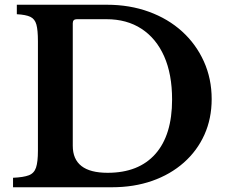

<svg xmlns="http://www.w3.org/2000/svg" viewBox="-20 -790 959 810"><path d="M35 0V-40Q79 -42 101.5 -50.5Q124 -59 132 -83Q140 -107 140 -154V-616Q140 -663 133.5 -686.5Q127 -710 108 -719Q89 -728 51 -730V-770H431Q527 -770 608 -740.5Q689 -711 748 -657.5Q807 -604 840 -531Q873 -458 873 -372Q873 -290 842.5 -222Q812 -154 755.5 -104Q699 -54 622 -27Q545 0 452 0ZM304 -709Q287 -709 287 -692V-175Q287 -61 434 -61Q565 -61 635.5 -140.5Q706 -220 706 -370Q706 -477 672.5 -552.5Q639 -628 577 -668.5Q515 -709 429 -709Z"/></svg>

Font: Libre Baskerville
Style: Bold
Weight: 700
Designer: Pablo Impallari, Rodrigo Fuenzalida
Foundry: Pablo Impallari, Rodrigo Fuenzalida
Version: Version 1.051; ttfautohint (v1.8.4.7-5d5b)